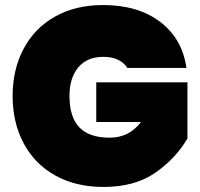

<svg xmlns="http://www.w3.org/2000/svg" viewBox="-20 -735 792 760"><path d="M484 -466Q471 -487 447 -498.5Q423 -510 389 -510Q325 -510 290 -468.5Q255 -427 255 -355Q255 -272 294 -231Q333 -190 414 -190Q491 -190 538 -252H361V-409H722V-187Q676 -108 595 -51.5Q514 5 390 5Q280 5 198.5 -40.5Q117 -86 73.5 -168Q30 -250 30 -355Q30 -460 73.5 -542Q117 -624 198 -669.5Q279 -715 388 -715Q527 -715 614.5 -648Q702 -581 718 -466Z"/></svg>

Font: Fz Poppins Black
Style: Regular
Weight: 900
Designer: Ninad Kale (Devanagari), Jonny Pinhorn (Latin)
Foundry: Indian Type Foundry
Version: Vit hóa bi Vntype.Com & FontZin.Com